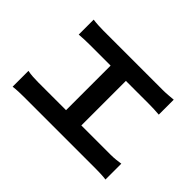

<svg xmlns="http://www.w3.org/2000/svg" viewBox="-122 -981 1243 1243"><g transform="rotate(45 500.0 -359.0)"><path d="M832 -157Q859 -157 882.5 -159.5Q906 -162 925 -165V-20Q904 -23 876.5 -24Q849 -25 832 -25H173Q150 -25 125 -24Q100 -23 75 -20V-165Q98 -160 124 -158.5Q150 -157 173 -157H427V-565H234Q214 -565 186 -564Q158 -563 139 -561V-698Q159 -695 186 -693.5Q213 -692 234 -692H778Q801 -692 825.5 -694Q850 -696 872 -698V-561Q849 -563 824.5 -564Q800 -565 778 -565H567V-157Z"/></g></svg>

Font: SpoqaHanSans-Bold
Style: Regular
Weight: 700
Designer: [Spoqa Han Sans] Dong-huui Kim \uAE40 \uB3D9 \uD718   [Noto Sans] Ryoko NISHIZUKA \u897F \u585A \u6DBC \u5B50  (kana & i
Foundry: Spoqa (http://www.spoqa-han-sans.com)
Version: Version 2.000